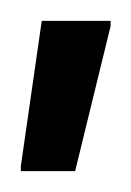

<svg xmlns="http://www.w3.org/2000/svg" viewBox="-20 -739 126 184"><path d="M0 -575V-580L20 -719H86V-714L52 -575Z"/></svg>

Font: Saira UltraCondensed Medium
Style: Regular
Weight: 500
Width: 1
Designer: Hector Gatti with collaboration of the Omnibus-Type team
Foundry: Omnibus-Type
Version: Version 1.101